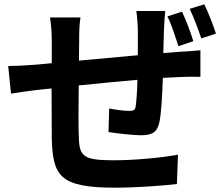

<svg xmlns="http://www.w3.org/2000/svg" viewBox="-20 -819 1040 890"><path d="M824 -765 756 -743C776 -703 793 -648 807 -605L876 -628C865 -667 842 -725 824 -765ZM927 -799 859 -778C879 -738 898 -684 913 -641L981 -663C969 -701 946 -760 927 -799ZM18 -513 31 -385C58 -390 120 -398 152 -402L219 -409L220 -177C225 -4 255 51 515 51C610 51 732 42 800 34L805 -102C730 -88 604 -76 506 -76C356 -76 347 -98 345 -197C343 -240 344 -332 345 -423C430 -432 528 -441 617 -449C616 -400 613 -355 609 -327C607 -308 598 -305 578 -305C558 -305 517 -310 486 -316L483 -207C518 -201 598 -192 633 -192C685 -192 710 -205 720 -258C728 -300 732 -381 735 -458L813 -462C839 -463 892 -464 909 -463V-586C880 -583 840 -580 813 -579L737 -573L740 -682C741 -708 744 -753 746 -768H612C615 -749 619 -702 619 -676V-563L346 -538L347 -634C347 -677 348 -705 353 -738H212C217 -703 220 -669 220 -627V-526L144 -519C93 -515 46 -513 18 -513Z"/></svg>

Font: Noto Sans Mono CJK SC
Style: Bold
Weight: 700
Designer: Ryoko NISHIZUKA 西塚涼子 (kana, bopomofo & ideographs); Paul D. Hunt (Latin, Greek & Cyrillic); Sandoll Communications 산돌커뮤니
Foundry: Adobe
Version: Version 2.004;hotconv 1.0.118;makeotfexe 2.5.65603